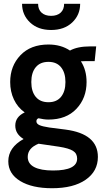

<svg xmlns="http://www.w3.org/2000/svg" viewBox="-20 -746 541 1018"><path d="M251 -587Q181.5 -587 139.2 -627Q97 -667 97 -726H182Q182 -695.5 200.5 -678.8Q219 -662 251 -662Q283 -662 301.5 -678.8Q320 -695.5 320 -726H405Q405 -667 363 -627Q321 -587 251 -587ZM256 252Q150 252 87 213.8Q24 175.5 24 109Q24 36 105 -9Q61 -35.5 61 -80Q61 -126.5 111 -150Q73.5 -176.5 53.8 -218.5Q34 -260.5 34 -311Q34 -396 88.2 -453Q142.5 -510 237 -510Q303 -510 351 -478Q391 -500 458 -500H490L482 -422H437Q420 -422 409 -421Q439 -374.5 439 -311Q439 -226 385.2 -169Q331.5 -112 237 -112Q214 -112 184 -119Q173 -114.5 173 -103Q173 -90 188.8 -82.8Q204.5 -75.5 241 -70L327 -59Q499 -36.5 499 86Q499 162 434.2 207Q369.5 252 256 252ZM237 -204Q280.5 -204 303.8 -232.8Q327 -261.5 327 -311Q327 -360.5 303.8 -389.2Q280.5 -418 237 -418Q193 -418 169.5 -389.5Q146 -361 146 -311Q146 -261 169.5 -232.5Q193 -204 237 -204ZM261 158Q389 158 389 95Q389 67.5 367 53.8Q345 40 294 32L184.5 16Q127 39 127 86Q127 122 161.8 140Q196.5 158 261 158Z"/></svg>

Font: Cabin
Style: Bold
Weight: 700
Designer: Pablo Impallari
Foundry: Pablo Impallari. http://www.impallari.com Igino Marini. http://www.ikern.com
Version: Version 3.001;hotconv 1.0.109;makeotfexe 2.5.65596